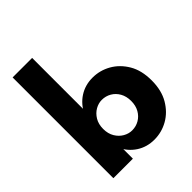

<svg xmlns="http://www.w3.org/2000/svg" viewBox="-217 -911 1051 1051"><g transform="rotate(-45 308.5 -385.0)"><path d="M209 -780H58V0H209ZM585 -230Q585 -308 553.5 -361Q522 -414 472.5 -442Q423 -470 366 -470Q309 -470 264 -441Q219 -412 193 -358.5Q167 -305 167 -230Q167 -156 193 -102Q219 -48 264 -19Q309 10 366 10Q423 10 472.5 -18Q522 -46 553.5 -99.5Q585 -153 585 -230ZM426 -230Q426 -194 411 -167.5Q396 -141 371 -126.5Q346 -112 316 -112Q290 -112 265.5 -126Q241 -140 225 -166.5Q209 -193 209 -230Q209 -267 225 -293.5Q241 -320 265.5 -334Q290 -348 316 -348Q346 -348 371 -333.5Q396 -319 411 -292.5Q426 -266 426 -230Z"/></g></svg>

Font: Glinicke Jost Bold
Style: Bold
Weight: 700
Version: Version 3.710